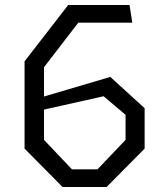

<svg xmlns="http://www.w3.org/2000/svg" viewBox="-20 -750 660 770"><path d="M231 0H407.5L560 -154V-316L422.5 -441.5L156.5 -363V-480.5L294 -659H510.5L499.5 -730H253.5L78.5 -504V-154ZM156.5 -189V-310.5L395.5 -364L483.5 -289.5V-189L371 -71H268.5Z"/></svg>

Font: Monaspace Krypton Light
Style: Regular
Weight: 300
Designer: Riley Cran & the Lettermatic Team
Foundry: Lettermatic
Version: Version 1.101 (Monaspace Krypton)